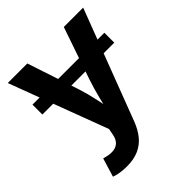

<svg xmlns="http://www.w3.org/2000/svg" viewBox="-208 -674 1010 1010"><g transform="rotate(-45 297.5 -169.0)"><path d="M563.5 -373.5V-299.8H28.8V-373.5ZM60.1 193.8 91.8 89.4 108.4 93.8Q137.7 101.1 160.4 97.7Q183.1 94.2 197.5 78.6Q211.9 63 216.8 33.7L222.7 2L17.1 -545.9H162.6L258.8 -255.9Q275.9 -202.6 286.6 -149.7Q297.4 -96.7 311 -40H277.3Q290.5 -96.7 303.7 -149.9Q316.9 -203.1 334.5 -255.9L434.1 -545.9H578.1L344.7 67.4Q328.1 111.3 302.7 142.8Q277.3 174.3 240 191.2Q202.6 208 150.4 208Q122.6 208 98.4 203.9Q74.2 199.7 60.1 193.8Z"/></g></svg>

Font: Inter Cardless
Style: Bold
Weight: 700
Designer: Rasmus Andersson
Foundry: rsms
Version: Version 4.001;git-9221beed3